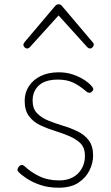

<svg xmlns="http://www.w3.org/2000/svg" viewBox="-20 -856 519 895"><path d="M253 19Q205 19 167.5 6Q130 -7 104.5 -24Q79 -41 67 -54Q60 -62 62 -68Q64 -74 69 -81Q76 -87 82 -87Q88 -87 95 -81Q123 -54 163 -34.5Q203 -15 256 -15Q294 -15 320.5 -30Q347 -45 361.5 -71Q376 -97 376 -129Q376 -167 355.5 -187.5Q335 -208 303 -221.5Q271 -235 235.5 -246Q200 -257 168 -272Q136 -287 115.5 -314Q95 -341 95 -386Q95 -424 114.5 -454Q134 -484 169.5 -501.5Q205 -519 254 -519Q290 -519 320.5 -508.5Q351 -498 374.5 -482.5Q398 -467 411 -450Q416 -443 414.5 -437.5Q413 -432 407 -428Q403 -423 396 -423.5Q389 -424 383 -429Q351 -457 321 -471Q291 -485 251 -485Q191 -485 161.5 -458Q132 -431 132 -387Q132 -350 152.5 -328.5Q173 -307 205 -294Q237 -281 273.5 -270Q310 -259 342 -243.5Q374 -228 394 -201.5Q414 -175 414 -131Q414 -96 397 -61.5Q380 -27 345 -4Q310 19 253 19ZM107 -630Q100 -630 94.5 -635.5Q89 -641 89 -648Q89 -650 90.5 -653Q92 -656 94 -659L237 -828Q242 -833 245.5 -834.5Q249 -836 253 -836Q257 -836 261 -834.5Q265 -833 269 -828L412 -659Q415 -656 416 -653Q417 -650 417 -648Q417 -641 411.5 -635.5Q406 -630 399 -630Q395 -630 392.5 -632Q390 -634 387 -636L253 -784L119 -636Q117 -634 114 -632Q111 -630 107 -630Z"/></svg>

Font: Playwrite NG Modern Thin
Style: Regular
Weight: 250
Designer: Veronika Burian, José Scaglione
Foundry: TypeTogether
Version: Version 1.002